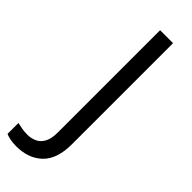

<svg xmlns="http://www.w3.org/2000/svg" viewBox="-374 -734 944 944"><g transform="rotate(45 97.5 -262.0)"><path d="M-4 190Q-28 190 -46 186.5Q-64 183 -78 177V101Q-62 105 -44 108Q-26 111 -6 111Q19 111 41.5 101Q64 91 78 66Q92 41 92 -4V-714H182V-11Q182 92 131 141Q80 190 -4 190Z"/></g></svg>

Font: Noto Sans Tifinagh Rhissa Ixa
Style: Regular
Weight: 400
Designer: JamraPatel
Foundry: JamraPatel LLC
Version: Version 2.006; ttfautohint (v1.8.4.7-5d5b)